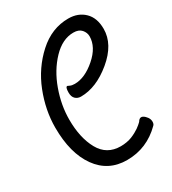

<svg xmlns="http://www.w3.org/2000/svg" viewBox="-183 -812 854 952"><g transform="rotate(-30 244.0 -336.0)"><path d="M226 -416Q284 -416 345.5 -469.5Q407 -523 407 -584Q407 -605 392 -622.5Q377 -640 346 -640Q283 -640 228 -582.5Q173 -525 143 -441.5Q113 -358 113 -276Q113 -172 151 -103Q189 -34 269 -34Q286 -34 303 -37Q320 -40 333.5 -45.5Q347 -51 359 -57.5Q371 -64 379.5 -70Q388 -76 394.5 -81.5Q401 -87 404 -90L408 -94Q424 -121 448 -98Q469 -78 465 -54Q464 -47 459 -42Q376 41 262 41Q155 41 94 -44.5Q33 -130 33 -276Q33 -376 72 -475Q111 -574 187.5 -643.5Q264 -713 359 -713Q415 -713 450.5 -678.5Q486 -644 486 -581Q486 -493 397.5 -419.5Q309 -346 221 -346Q202 -346 189.5 -358Q177 -370 177 -394Q177 -426 188 -426Q189 -426 199 -421Q209 -416 226 -416Z"/></g></svg>

Font: Grand Hotel
Style: Regular
Weight: 400
Designer: Brian J. Bonislawsky & Jim Lyles for Astigmatic (AOETI)
Foundry: Astigmatic (AOETI)
Version: Version 001.000